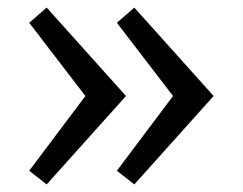

<svg xmlns="http://www.w3.org/2000/svg" viewBox="-20 -529 640 506"><path d="M334 -43 288 -79 436 -276 288 -469 334 -509 543 -276ZM103 -43 57 -79 205 -276 57 -469 103 -509 312 -276Z"/></svg>

Font: Wittgenstein-Italic Regular
Style: Italic
Weight: 400
Italic angle: -11°
Designer: Jörg Drees
Foundry: Jörg Drees
Version: Version 1.000; ttfautohint (v1.8.4.7-5d5b)